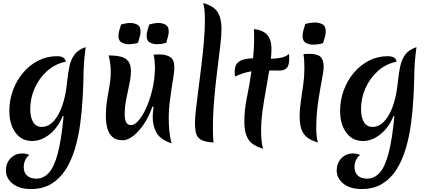

<svg xmlns="http://www.w3.org/2000/svg" viewBox="-20 -946 2890 1295"><path d="M403 -163Q371 -85 314.5 -40Q258 5 197 5Q125 5 84 -52Q43 -109 43 -198Q43 -270 67 -336Q91 -402 135 -454.5Q179 -507 237.5 -537Q296 -567 364 -567Q418 -567 424 -530Q353 -516 299 -468Q245 -420 214.5 -352.5Q184 -285 184 -210Q184 -155 203.5 -122.5Q223 -90 262 -90Q326 -90 372.5 -172Q419 -254 433 -397Q439 -458 449.5 -503.5Q460 -549 484.5 -580.5Q509 -612 558 -628Q553 -590 550.5 -565.5Q548 -541 546.5 -520.5Q545 -500 544 -473Q543 -386 538 -293.5Q533 -201 521 -111Q509 -21 485 58.5Q461 138 422.5 198.5Q384 259 326.5 294Q269 329 189 329Q111 329 65.5 293Q20 257 20 203Q20 155 51 122Q82 89 130 89Q154 89 178 99Q161 111 150.5 133.5Q140 156 140 181Q140 218 162.5 238.5Q185 259 225 259Q273 259 309 220Q345 181 369.5 89Q394 -3 409 -162Z M1137 21Q1061 -5 1035.5 -51Q1010 -97 1010 -156Q1010 -187 1016 -225L1008 -227Q985 -160 950.5 -109Q916 -58 878.5 -29Q841 0 808 0Q763 0 738 -22.5Q713 -45 703.5 -82.5Q694 -120 694 -166Q694 -219 702 -269.5Q710 -320 718.5 -368Q727 -416 727 -462Q727 -490 723.5 -517Q720 -544 713 -572Q760 -572 793.5 -564Q827 -556 845 -533.5Q863 -511 863 -465Q863 -429 852.5 -379.5Q842 -330 831.5 -277Q821 -224 821 -176Q821 -102 863 -102Q884 -102 907.5 -125.5Q931 -149 952.5 -190Q974 -231 991 -283Q1008 -335 1017 -391.5Q1026 -448 1025 -503Q1024 -522 1022 -540.5Q1020 -559 1016 -577Q1026 -578 1036.5 -578.5Q1047 -579 1055 -579Q1099 -579 1127.5 -561.5Q1156 -544 1156 -490Q1156 -471 1150.5 -434Q1145 -397 1137.5 -349.5Q1130 -302 1124 -251.5Q1118 -201 1118 -154Q1118 -108 1122 -64Q1126 -20 1137 21ZM911 -657Q897 -653 880 -650.5Q863 -648 847 -648Q822 -648 800.5 -659.5Q779 -671 779 -704Q779 -724 785 -742.5Q791 -761 797 -781Q811 -785 827.5 -788Q844 -791 860 -791Q885 -791 906.5 -779.5Q928 -768 928 -734Q928 -715 922 -696Q916 -677 911 -657ZM1101 -657Q1087 -653 1070 -650.5Q1053 -648 1037 -648Q1012 -648 990.5 -659.5Q969 -671 969 -704Q969 -724 975 -742.5Q981 -761 987 -781Q1001 -785 1017.5 -788Q1034 -791 1050 -791Q1075 -791 1096.5 -779.5Q1118 -768 1118 -734Q1118 -715 1112 -696Q1106 -677 1101 -657Z M1295 -117Q1295 -150 1302 -211Q1309 -272 1319 -349Q1329 -426 1339 -509Q1349 -592 1355.5 -670Q1362 -748 1362 -809Q1362 -850 1359 -880.5Q1356 -911 1350 -926Q1423 -905 1448.5 -863.5Q1474 -822 1474 -751Q1474 -705 1465 -631Q1456 -557 1444.5 -465Q1433 -373 1424.5 -273Q1416 -173 1416 -75Q1416 -52 1417 -29.5Q1418 -7 1420 15Q1360 12 1334 -4.5Q1308 -21 1301.5 -49.5Q1295 -78 1295 -117Z M1741 -63Q1741 -21 1745 10.5Q1749 42 1755 57Q1681 36 1654.5 -7Q1628 -50 1628 -122Q1628 -205 1645 -286.5Q1662 -368 1676 -465Q1650 -461 1623 -452.5Q1596 -444 1565 -430Q1564 -438 1563.5 -446Q1563 -454 1563 -462Q1563 -500 1579.5 -519Q1596 -538 1624 -545Q1652 -552 1687 -553Q1690 -583 1692 -616Q1694 -649 1694 -685Q1694 -701 1693.5 -717.5Q1693 -734 1693 -750Q1755 -743 1783 -710Q1811 -677 1811 -618Q1811 -602 1810 -585Q1809 -568 1807 -550Q1842 -550 1874.5 -556.5Q1907 -563 1929 -582Q1930 -575 1930.5 -567.5Q1931 -560 1931 -553Q1931 -503 1913 -486.5Q1895 -470 1865 -470Q1846 -470 1829 -470.5Q1812 -471 1796 -471Q1786 -407 1773 -337Q1760 -267 1750.5 -197Q1741 -127 1741 -63Z M2113 -88Q2113 -52 2116 -25.5Q2119 1 2125 15Q2075 1 2048 -22.5Q2021 -46 2011 -80.5Q2001 -115 2001 -164Q2001 -208 2009 -262Q2017 -316 2025 -372Q2033 -428 2033 -479Q2033 -505 2032 -530.5Q2031 -556 2027 -581Q2035 -582 2045.5 -582.5Q2056 -583 2065 -583Q2120 -583 2141.5 -563Q2163 -543 2163 -497Q2163 -468 2151 -407Q2139 -346 2126.5 -264Q2114 -182 2113 -88ZM2159 -655Q2144 -650 2126.5 -647.5Q2109 -645 2092 -645Q2066 -645 2043.5 -656.5Q2021 -668 2021 -704Q2021 -724 2027 -744Q2033 -764 2039 -784Q2054 -789 2071.5 -791.5Q2089 -794 2106 -794Q2132 -794 2154.5 -782.5Q2177 -771 2177 -735Q2177 -715 2171 -695Q2165 -675 2159 -655Z M2634 -163Q2602 -85 2545.5 -40Q2489 5 2428 5Q2356 5 2315 -52Q2274 -109 2274 -198Q2274 -270 2298 -336Q2322 -402 2366 -454.5Q2410 -507 2468.5 -537Q2527 -567 2595 -567Q2649 -567 2655 -530Q2584 -516 2530 -468Q2476 -420 2445.5 -352.5Q2415 -285 2415 -210Q2415 -155 2434.5 -122.5Q2454 -90 2493 -90Q2557 -90 2603.5 -172Q2650 -254 2664 -397Q2670 -458 2680.5 -503.5Q2691 -549 2715.5 -580.5Q2740 -612 2789 -628Q2784 -590 2781.5 -565.5Q2779 -541 2777.5 -520.5Q2776 -500 2775 -473Q2774 -386 2769 -293.5Q2764 -201 2752 -111Q2740 -21 2716 58.5Q2692 138 2653.5 198.5Q2615 259 2557.5 294Q2500 329 2420 329Q2342 329 2296.5 293Q2251 257 2251 203Q2251 155 2282 122Q2313 89 2361 89Q2385 89 2409 99Q2392 111 2381.5 133.5Q2371 156 2371 181Q2371 218 2393.5 238.5Q2416 259 2456 259Q2504 259 2540 220Q2576 181 2600.5 89Q2625 -3 2640 -162Z"/></svg>

Font: Merienda SemiBold
Style: Regular
Weight: 600
Designer: Eduardo Rodriguez Tunni
Foundry: Eduardo Rodriguez Tunni
Version: Version 2.001; ttfautohint (v1.8.4.7-5d5b)